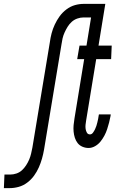

<svg xmlns="http://www.w3.org/2000/svg" viewBox="-101 -755 621 990"><path d="M-81 215 -78 145H-48Q-32 145 -16 139.5Q0 134 12 123Q24 112 33.5 97.5Q43 83 49.5 67.5Q56 52 59.5 36.5Q63 21 66 6L156 -537Q159 -560 165 -583Q171 -606 181.5 -628.5Q192 -651 206.5 -671Q221 -691 241.5 -706.5Q262 -722 285 -728.5Q308 -735 331 -735H411L400 -665H329Q314 -665 298 -659.5Q282 -654 269.5 -643Q257 -632 248 -617.5Q239 -603 232 -587.5Q225 -572 221.5 -556.5Q218 -541 216 -526L126 17Q122 40 115.5 63Q109 86 99 108.5Q89 131 74.5 151Q60 171 39.5 186.5Q19 202 -4.5 208.5Q-28 215 -51 215ZM356 8Q339 8 324 1.5Q309 -5 299.5 -17Q290 -29 285 -44.5Q280 -60 278.5 -76.5Q277 -93 278.5 -110Q280 -127 283 -144L333 -450H297L309 -520H345L380 -735H442L407 -520H475L472 -450H395L343 -133Q341 -122 340 -111Q339 -100 340.5 -90Q342 -80 347 -71Q352 -62 363 -62Q372 -62 378.5 -71Q385 -80 389 -88.5Q393 -97 396 -106Q399 -115 401 -124Q403 -133 405 -142Q407 -151 408 -160L409 -165H470L469 -157Q466 -140 461.5 -123Q457 -106 451.5 -89Q446 -72 437.5 -56Q429 -40 417.5 -25.5Q406 -11 389.5 -1.5Q373 8 356 8Z"/></svg>

Font: Iosevka
Style: Italic
Weight: 400
Italic angle: -9°
Monospace: yes
Designer: Belleve Invis
Foundry: Belleve Invis
Version: Version 32.5.0; ttfautohint (v1.8.4)